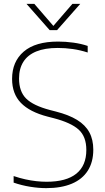

<svg xmlns="http://www.w3.org/2000/svg" viewBox="-20 -964 545 993"><path d="M219 9Q180.5 9 136.5 2Q92.5 -5 50.5 -19.5V-53.5Q81.5 -43 111 -36.5Q140.5 -30 168 -27Q195.5 -24 221 -24Q323 -24 374.8 -65.8Q426.5 -107.5 426.5 -188.5Q426.5 -257.5 387 -293.5Q347.5 -329.5 257 -353L226 -361Q133.5 -385 88 -432Q42.5 -479 42.5 -556Q42.5 -645.5 102.8 -697.2Q163 -749 280.5 -749Q319 -749 359.2 -743.5Q399.5 -738 433.5 -726.5V-692.5Q394.5 -705 356 -710.5Q317.5 -716 278.5 -716Q212 -716 167.5 -697.8Q123 -679.5 100.8 -644.2Q78.5 -609 78.5 -558Q78.5 -491 115 -454.5Q151.5 -418 238.5 -395L269.5 -387Q336 -370 378.8 -343.8Q421.5 -317.5 442 -279.8Q462.5 -242 462.5 -190Q462.5 -126 434.2 -81.5Q406 -37 351.5 -14Q297 9 219 9ZM237 -808 117 -944H157.5L262.5 -822.5H249.5L354.5 -944H395L275 -808Z"/></svg>

Font: Encode Sans Condensed Thin Thin
Style: Regular
Weight: 250
Version: Version 3.002